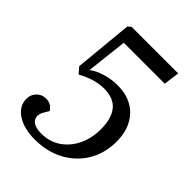

<svg xmlns="http://www.w3.org/2000/svg" viewBox="-208 -817 938 938"><g transform="rotate(45 261.0 -348.0)"><path d="M393 -250Q393 -324 361.5 -363Q330 -402 263 -402Q199 -402 127 -362L100 -393L129 -696L145 -710H467L456 -628H173L149 -415Q174 -435 215 -447.5Q256 -460 299 -460Q388 -460 439 -406Q490 -352 490 -262Q490 -181 453 -119Q416 -57 350.5 -21.5Q285 14 199 14Q124 14 77 -17Q30 -48 30 -98Q30 -127 49.5 -147Q69 -167 98 -167Q134 -167 153 -136L137 -109Q118 -76 135 -52.5Q152 -29 202 -29Q259 -29 302 -58.5Q345 -88 369 -138Q393 -188 393 -250Z"/></g></svg>

Font: Literata 36pt
Style: Italic
Weight: 400
Italic angle: -2°
Designer: Latin by Veronika Burian and Jose Scaglione. Greek by Irene Vlachou. Cyrillic by Vera Evstafieva
Foundry: TypeTogether
Version: Version 3.002